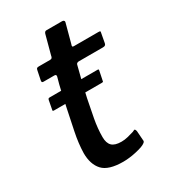

<svg xmlns="http://www.w3.org/2000/svg" viewBox="-148 -651 642 726"><g transform="rotate(-30 173.0 -288.0)"><path d="M45 -299Q40 -299 39.5 -300.5Q39 -302 40 -306L47 -343Q48 -347 49.5 -348.5Q51 -350 56 -350H263Q267 -350 268 -349Q269 -348 268 -343L260 -304Q260 -301 258.5 -300Q257 -299 252 -299ZM175 0Q111 0 86 -27Q61 -54 61 -103Q62 -145 71.5 -191Q81 -237 91 -285Q98 -317 104 -345Q110 -373 119 -404Q121 -413 112 -413H65Q60 -413 58.5 -415Q57 -417 58 -423L66 -462Q67 -468 69.5 -470Q72 -472 78 -472H127Q133 -472 135.5 -475Q138 -478 139 -485L161 -567Q164 -576 171 -576H240Q244 -576 247 -573.5Q250 -571 249 -567L227 -485Q224 -477 225 -474.5Q226 -472 231 -472H338Q345 -472 346 -470.5Q347 -469 345 -461L338 -423Q337 -418 334 -415.5Q331 -413 324 -413H218Q214 -413 210.5 -410.5Q207 -408 206 -401Q198 -371 190.5 -340Q183 -309 176 -277Q168 -238 160.5 -197.5Q153 -157 153 -120Q153 -94 165.5 -81.5Q178 -69 207 -69Q221 -69 235 -72.5Q249 -76 262 -80Q271 -85 273 -83.5Q275 -82 277 -75L280 -33Q283 -23 258 -14Q246 -10 230.5 -6.5Q215 -3 200 -1.5Q185 0 175 0Z"/></g></svg>

Font: Glory Medium
Style: Italic
Weight: 500
Italic angle: -12°
Version: Version 1.011